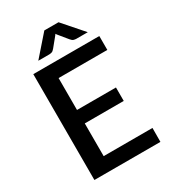

<svg xmlns="http://www.w3.org/2000/svg" viewBox="-216 -1020 1008 1131"><g transform="rotate(-30 288.0 -455.0)"><path d="M534.5 -720V-625.5H203V-408.5H468V-317H203V-94.5H535L534.5 0H85.5V-720ZM487 -773.5H409Q402 -773.5 392.5 -776Q383 -778.5 373 -791L323.5 -851.5Q321.5 -854 320 -856.2Q318.5 -858.5 317 -861Q315.5 -858.5 314 -856.2Q312.5 -854 310.5 -851.5L261 -791Q251 -778.5 241.5 -776Q232 -773.5 225 -773.5H150.5L270.5 -910.5H367Z"/></g></svg>

Font: Lato
Style: Regular
Weight: 600
Designer: Lukasz Dziedzic
Foundry: tyPoland Lukasz Dziedzic
Version: Version 2.006; 2014-01-15; ttfautohint (v1.4.1)